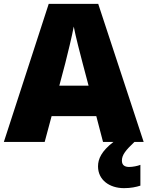

<svg xmlns="http://www.w3.org/2000/svg" viewBox="-20 -737 766 997"><path d="M515 0H569C507 48 489 88 489 127C489 197 548 240 624 240C660 240 687 234 709 227V119C695 125 668 130 651 130C628 130 613 121 613 97C613 67 633 43 678 0H726L490 -717H233L0 0H212L248 -134H480ZM409 -409 440 -292H288L319 -409C331 -456 354 -550 363 -599C372 -550 399 -447 409 -409Z"/></svg>

Font: Noto Sans Malayalam Black
Style: Regular
Weight: 900
Designer: Jelle Bosma - Monotype Design Team
Foundry: Monotype Imaging Inc.
Version: Version 2.104